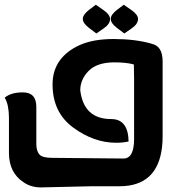

<svg xmlns="http://www.w3.org/2000/svg" viewBox="-38 -606 759 815"><path d="M371.1 -463.9 339.4 -487.8Q313.5 -507.8 313.5 -525.4Q313.5 -543.9 339.8 -564L368.7 -585.9L402.3 -562.5Q429.2 -543.5 429.2 -525.4Q429.2 -504.4 403.3 -486.3ZM489.7 -463.9 458 -487.8Q432.1 -507.8 432.1 -525.4Q432.1 -543.9 458.5 -564L487.3 -585.9L521 -562.5Q547.9 -543.5 547.9 -525.4Q547.9 -504.4 522 -486.3ZM486.3 66.9Q531.2 66.9 531.2 -16.1V-271.5L530.3 -330.6Q530.3 -331.5 529.8 -332.5Q498 -341.3 448.2 -341.3Q373.5 -341.3 338.1 -304.9Q302.7 -268.6 302.7 -222.7Q317.4 -100.6 434.1 -100.6Q506.3 -100.6 507.8 -5.4Q482.9 0 455.1 0Q360.4 0 272.7 -64.5Q185.1 -128.9 185.1 -247.6Q185.1 -306.2 215.3 -348.4Q245.6 -390.6 302.2 -415.5Q358.9 -440.4 444.8 -440.4Q534.7 -440.4 604.5 -420.9L604 -420.4Q652.3 -412.1 652.3 -345.2V-25.9Q652.3 -4.4 649.9 17.6Q630.9 184.6 469.2 184.6H351.1L135.3 189.5Q93.8 189.5 62.5 168Q0 127.4 0 43V-106.4Q0 -131.3 -4.2 -153.3Q-8.3 -175.3 -18.1 -191.4Q8.3 -213.9 59.1 -213.9Q116.2 -213.9 116.2 -152.3V4.9Q116.2 33.7 128.4 48.8Q140.6 64 182.6 64Z"/></svg>

Font: ALMAS
Style: Bold
Weight: 700
Designer: ALMAS Font/ by Husham Jawad Kadhim, derived from the Bainsely font by/ Paul James MIller
Foundry: High-Logic / Made with FontCreator
Version: Version 1.411;September 19, 2021;FontCreator 14.0.0.2814 32-